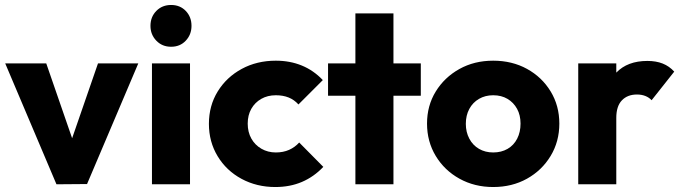

<svg xmlns="http://www.w3.org/2000/svg" viewBox="-20 -741 2735 772"><path d="M207 0 1 -486H166L306 -81H234L374 -486H536L330 -1Z M591 0V-486H744V0ZM668 -553Q632 -553 608.5 -577.5Q585 -602 585 -637Q585 -673 608.5 -697Q632 -721 668 -721Q704 -721 727 -697Q750 -673 750 -637Q750 -602 727 -577.5Q704 -553 668 -553Z M1087 11Q1012 11 951 -22Q890 -55 855 -113Q820 -171 820 -243Q820 -316 855.5 -373.5Q891 -431 952 -464Q1013 -497 1089 -497Q1146 -497 1193.5 -477.5Q1241 -458 1278 -419L1180 -321Q1163 -340 1140.5 -349Q1118 -358 1089 -358Q1056 -358 1030.5 -343.5Q1005 -329 990.5 -303.5Q976 -278 976 -244Q976 -210 990.5 -184Q1005 -158 1031 -143Q1057 -128 1089 -128Q1119 -128 1142.5 -138.5Q1166 -149 1183 -168L1280 -70Q1242 -30 1194 -9.5Q1146 11 1087 11Z M1409 0V-687H1562V0ZM1299 -356V-486H1672V-356Z M1963 11Q1888 11 1827.5 -22.5Q1767 -56 1732 -114Q1697 -172 1697 -244Q1697 -316 1732 -373Q1767 -430 1827 -463.5Q1887 -497 1963 -497Q2039 -497 2099 -464Q2159 -431 2194 -373.5Q2229 -316 2229 -244Q2229 -172 2194 -114Q2159 -56 2099 -22.5Q2039 11 1963 11ZM1963 -128Q1996 -128 2021 -142.5Q2046 -157 2059.5 -183.5Q2073 -210 2073 -244Q2073 -278 2059 -303.5Q2045 -329 2020.5 -343.5Q1996 -358 1963 -358Q1931 -358 1906 -343.5Q1881 -329 1867 -303Q1853 -277 1853 -243Q1853 -210 1867 -183.5Q1881 -157 1906 -142.5Q1931 -128 1963 -128Z M2305 0V-486H2458V0ZM2458 -267 2394 -317Q2413 -402 2458 -449Q2503 -496 2583 -496Q2618 -496 2644.5 -485.5Q2671 -475 2691 -453L2600 -338Q2590 -349 2575 -355Q2560 -361 2541 -361Q2503 -361 2480.5 -337.5Q2458 -314 2458 -267Z"/></svg>

Font: Outfit-Bold
Style: Bold
Weight: 700
Designer: Rodrigo Fuenzalida
Foundry: fragTYPE
Version: Version 1.000